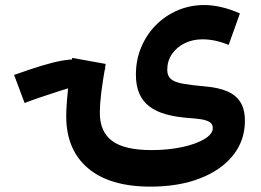

<svg xmlns="http://www.w3.org/2000/svg" viewBox="-20 -504 1011 744"><path d="M389.6 -236.8Q328.7 -274.3 275.8 -274.3Q250.2 -274.3 218.3 -268.6Q186.5 -263 142.3 -249.6Q98.2 -236.3 34.6 -213.7L75.3 -104.9Q100.2 -114.7 136.5 -127Q172.9 -139.4 212.7 -152Q252.5 -164.7 287.1 -174.4ZM909.6 -451.8Q874.1 -467.9 838.6 -476.2Q803.2 -484.5 771.5 -484.5Q716.3 -484.5 668.2 -463.8Q620 -443.2 583.9 -406.6Q547.8 -369.9 527.2 -320.9Q506.6 -271.9 506.6 -215.2Q506.6 -171.3 520.2 -140.7Q533.7 -110.1 560 -90.7Q586.2 -71.2 624.5 -60.7Q662.9 -50.3 712.5 -46.6Q738.4 -45 759.2 -41.8Q780 -38.6 792.3 -31Q804.6 -23.4 804.6 -7.7Q804.6 15.3 772 34.9Q739.5 54.5 685.6 66Q631.7 77.6 566.8 77.6Q462.6 77.6 414.8 42.2Q366.9 6.8 366.9 -66.3Q366.9 -99.9 372.2 -144Q377.6 -188 389.6 -256.3L259.8 -279.7Q253.1 -237.7 247.8 -195.1Q242.5 -152.6 239.5 -115.8Q236.6 -79.1 236.6 -54Q236.6 76.6 321.1 147.9Q405.6 219.2 562.9 219.2Q671.9 219.2 754.2 187.5Q836.6 155.8 882.8 98.3Q929 40.7 929 -35.8Q929 -81.3 911 -109Q893 -136.7 859.2 -150.7Q825.4 -164.7 777.9 -168.8Q722.6 -173.6 689.7 -179.5Q656.9 -185.3 642.5 -197.5Q628.1 -209.7 628.1 -233.4Q628.1 -267.7 646.1 -294.2Q664.2 -320.8 695.3 -336.2Q726.3 -351.6 764.4 -351.6Q813.8 -351.6 866 -329.9Z"/></svg>

Font: Estedad-FD VF
Style: Regular
Weight: 100
Designer: Amin Abedi
Version: Version 7.3